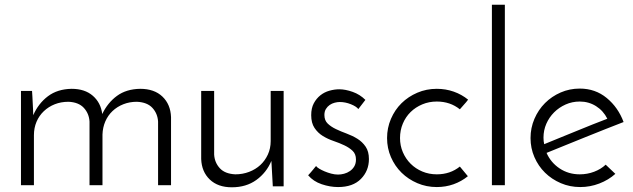

<svg xmlns="http://www.w3.org/2000/svg" viewBox="-20 -786 2689 815"><path d="M69 -400H116Q117 -391 117.5 -376.5Q118 -362 119 -346.5Q120 -331 120.5 -317.5Q121 -304 121 -297Q143 -347 183.5 -377.5Q224 -408 284 -409Q340 -409 374 -379.5Q408 -350 414 -302Q437 -350 476.5 -379Q516 -408 575 -409Q635 -409 669.5 -376Q704 -343 706 -289V0H651V-270Q649 -304 627 -328Q605 -352 561 -354Q530 -354 503.5 -343.5Q477 -333 457.5 -314.5Q438 -296 427 -270.5Q416 -245 415 -215V0H360V-270Q358 -304 336 -328Q314 -352 271 -354Q239 -354 212.5 -343.5Q186 -333 166 -314Q146 -295 135 -269Q124 -243 124 -212V0H69Z M1184 5H1138L1132 -103Q1111 -53 1068 -22Q1025 9 964 9Q905 9 870.5 -24Q836 -57 834 -111V-400H889V-130Q891 -96 913 -72Q935 -48 979 -46Q1010 -46 1037.5 -56.5Q1065 -67 1085 -85.5Q1105 -104 1117 -130Q1129 -156 1129 -187V-400H1184Z M1531 -362 1501 -323Q1493 -334 1469.5 -343.5Q1446 -353 1422 -353Q1412 -353 1400.5 -350Q1389 -347 1379.5 -340.5Q1370 -334 1363.5 -323.5Q1357 -313 1357 -298Q1357 -275 1371 -261.5Q1385 -248 1406 -238Q1427 -228 1451.5 -219Q1476 -210 1497 -197Q1518 -184 1532 -163.5Q1546 -143 1546 -111Q1546 -61 1512 -26.5Q1478 8 1415 8Q1381 8 1345.5 -4Q1310 -16 1288 -42Q1292 -46 1298 -53Q1304 -60 1309 -66Q1314 -72 1317.5 -76.5Q1321 -81 1322 -81Q1325 -76 1335 -70Q1345 -64 1358 -58.5Q1371 -53 1386 -49Q1401 -45 1415 -45Q1427 -45 1440.5 -48.5Q1454 -52 1465.5 -60Q1477 -68 1484 -80Q1491 -92 1491 -109Q1491 -132 1477 -145.5Q1463 -159 1442 -169Q1421 -179 1396 -187.5Q1371 -196 1350 -209Q1329 -222 1315 -243Q1301 -264 1301 -297Q1301 -327 1312 -347.5Q1323 -368 1340 -381.5Q1357 -395 1378.5 -401Q1400 -407 1420 -407Q1446 -407 1477 -396Q1508 -385 1531 -362Z M1932 -79 1966 -38Q1939 -16 1905.5 -4Q1872 8 1834 8Q1790 8 1751.5 -8.5Q1713 -25 1684.5 -53Q1656 -81 1639.5 -119Q1623 -157 1623 -200Q1623 -243 1639.5 -281.5Q1656 -320 1684.5 -348Q1713 -376 1751.5 -392.5Q1790 -409 1834 -409Q1872 -409 1906 -397Q1940 -385 1967 -363Q1959 -352 1950 -342.5Q1941 -333 1932 -322Q1891 -355 1834 -355Q1801 -355 1772.5 -343Q1744 -331 1723 -310.5Q1702 -290 1690 -261.5Q1678 -233 1678 -200Q1678 -168 1690 -140Q1702 -112 1723 -91Q1744 -70 1772.5 -58Q1801 -46 1834 -46Q1891 -46 1932 -79Z M2123 0H2068V-766H2123Z M2592 -48Q2563 -22 2524 -7Q2485 8 2443 8Q2399 8 2360.5 -8.5Q2322 -25 2293.5 -53Q2265 -81 2248.5 -119Q2232 -157 2232 -200Q2232 -243 2248.5 -281.5Q2265 -320 2293.5 -348.5Q2322 -377 2360 -393.5Q2398 -410 2441 -410Q2507 -410 2555.5 -370Q2604 -330 2627 -268Q2593 -255 2551.5 -238.5Q2510 -222 2466.5 -204.5Q2423 -187 2380 -169.5Q2337 -152 2300 -137Q2318 -96 2355.5 -71Q2393 -46 2441 -46Q2473 -46 2502 -57Q2531 -68 2551 -87ZM2558 -282Q2541 -316 2510 -335.5Q2479 -355 2441 -355Q2409 -355 2381 -342.5Q2353 -330 2332 -309Q2311 -288 2299 -260.5Q2287 -233 2287 -202Q2287 -186 2290 -174Q2321 -187 2356 -201Q2391 -215 2426 -229.5Q2461 -244 2495 -257.5Q2529 -271 2558 -282Z"/></svg>

Font: Josefin Sans
Style: Regular
Weight: 400
Designer: Santiago Orozco
Foundry: Typemade
Version: Version 1.0